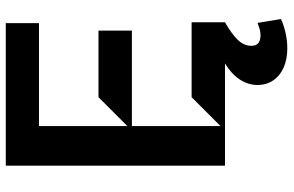

<svg xmlns="http://www.w3.org/2000/svg" viewBox="-188 -578 974 637"><g transform="rotate(-90 298.5 -260.0)"><path d="M553.3 185.4Q538 193.5 510.8 200.1Q483.7 206.7 456.7 206.7Q420.1 206.7 392.6 194.6Q365.1 182.5 349.8 160Q334.5 137.4 334.5 106.5Q334.9 76.7 352.6 49.2Q370.4 21.7 405.9 0H66.8V-727.3H539.8V-617.2H198.2V-323.9L294 -419.7H514.9V-308.9H198.2V-14.9L294 -110.8H542.6V0Q505.3 21 484.9 41.7Q464.5 62.5 464.5 87.4Q464.5 102.6 472.8 110.1Q481.2 117.5 499.3 117.9Q511 117.5 520.4 114.9Q529.8 112.2 540.5 108Z"/></g></svg>

Font: Riot Sans
Style: Bold
Weight: 600
Designer: Rasmus Andersson
Foundry: rsms
Version: Version 4.001